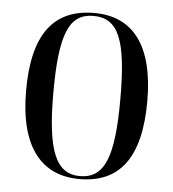

<svg xmlns="http://www.w3.org/2000/svg" viewBox="-45 -587 577 639"><g transform="rotate(5 243.5 -267.5)"><path d="M243 10C377 10 446 -78 446 -268C446 -454 374 -545 245 -545C108 -545 41 -455 41 -268C41 -80 116 10 243 10ZM244 0C164 0 132 -74 132 -268C132 -464 161 -535 243 -535C327 -535 356 -464 356 -268C356 -74 327 0 244 0Z"/></g></svg>

Font: Noto Serif Display Condensed
Style: Regular
Weight: 400
Width: 3
Designer: Monotype Design Team
Foundry: Monotype Imaging Inc.
Version: Version 2.009